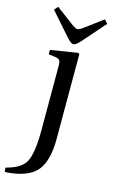

<svg xmlns="http://www.w3.org/2000/svg" viewBox="-176 -772 625 1066"><g transform="rotate(15 136.5 -239.0)"><path d="M-33 218Q55 196 80 147Q106 96 106 -36V-402Q106 -427 100 -435.5Q94 -444 74 -447L36 -452V-477L193 -502L200 -496V-7Q200 95 166.5 154Q133 213 43 233Q1 242 -31 242ZM0 -699 19 -720 122 -643Q143 -628 153 -628Q163 -628 184 -643L287 -720L306 -699L189 -566Q166 -541 153 -541Q140 -541 117 -566Z"/></g></svg>

Font: Heuristica
Style: Regular
Weight: 400
Version: Version 1.0.1 ; ttfautohint (v1.4.1)